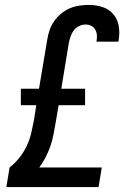

<svg xmlns="http://www.w3.org/2000/svg" viewBox="-20 -763 540 783"><path d="M6 0 19 -80Q42 -98 60 -121Q78 -144 90 -170Q102 -196 108 -223Q114 -250 119 -276L128 -334H65V-401H139L173 -603Q176 -622 182.5 -641Q189 -660 201 -677Q213 -694 229.5 -707.5Q246 -721 264.5 -729Q283 -737 303 -740Q323 -743 342 -743Q371 -743 397.5 -734.5Q424 -726 441.5 -706Q459 -686 464 -658Q469 -630 464 -601Q464 -599 463.5 -597Q463 -595 463 -593H373Q373 -594 373.5 -595Q374 -596 374 -597Q376 -609 375 -621Q374 -633 368 -643Q362 -653 351.5 -658Q341 -663 329 -663Q316 -663 303 -657Q290 -651 281.5 -640Q273 -629 268.5 -616Q264 -603 261 -590L230 -401H327V-334H219L207 -263Q203 -240 198.5 -216Q194 -192 186 -168.5Q178 -145 166.5 -122.5Q155 -100 140 -80H395L382 0Z"/></svg>

Font: Iosevka SS04 Medium Oblique
Style: Regular
Weight: 500
Italic angle: -9°
Monospace: yes
Designer: Belleve Invis
Foundry: Belleve Invis
Version: Version 19.0.0; ttfautohint (v1.8.4)